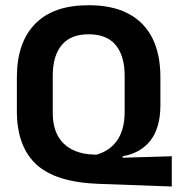

<svg xmlns="http://www.w3.org/2000/svg" viewBox="-20 -672 663 717"><path d="M621.5 -88.5V24.5L347 14.5Q186.5 8.5 114.8 -58.8Q43 -126 43 -256.5V-383.5Q43 -512.5 110.8 -582.5Q178.5 -652.5 311 -652.5Q399.5 -652.5 459 -621.2Q518.5 -590 548.8 -530Q579 -470 579 -383.5V-280Q579 -235.5 569 -202Q559 -168.5 540.5 -145.5Q522 -122.5 496 -108.2Q470 -94 438 -88.5V-83ZM326 -95 340.5 -94.5Q362.5 -100.5 381.5 -112.8Q400.5 -125 415 -144.2Q429.5 -163.5 437.5 -191Q445.5 -218.5 445.5 -255V-389Q445.5 -463.5 412 -503.8Q378.5 -544 311 -544Q244 -544 210.5 -503.8Q177 -463.5 177 -389V-251Q177 -176.5 216.5 -137.2Q256 -98 326 -95Z"/></svg>

Font: Anek Malayalam SemiBold
Style: Regular
Weight: 600
Version: Version 1.003